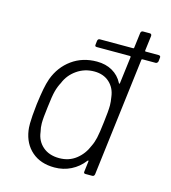

<svg xmlns="http://www.w3.org/2000/svg" viewBox="-106 -786 784 881"><g transform="rotate(15 285.5 -346.0)"><path d="M571 -604 569 -586Q568 -582 565 -579Q562 -576 558 -576H496Q494 -576 492.5 -575Q491 -574 491 -572L422 -10Q420 0 411 0H379Q369 0 371 -10L377 -59Q377 -66 372 -61Q347 -28 311 -10Q275 8 233 8Q167 8 125.5 -28Q84 -64 75 -125Q73 -136 73 -159Q73 -188 80 -251Q86 -297 91.5 -325.5Q97 -354 105 -377Q128 -439 178.5 -475.5Q229 -512 297 -512Q339 -512 370.5 -494Q402 -476 419 -443Q420 -440 422 -440.5Q424 -441 424 -444L440 -572Q440 -576 436 -576H278Q268 -576 270 -586L272 -604Q274 -614 283 -614H441Q445 -614 445 -618L454 -690Q456 -700 465 -700H497Q506 -700 506 -690L497 -618Q497 -614 500 -614H562Q567 -614 569.5 -611Q572 -608 571 -604ZM399 -251Q406 -306 406 -333Q406 -349 402 -373Q397 -414 369 -439.5Q341 -465 297 -465Q251 -465 214.5 -439.5Q178 -414 162 -374Q151 -354 144.5 -329.5Q138 -305 132 -252Q125 -199 125 -173Q125 -153 130 -133Q135 -91 165 -65Q195 -39 243 -39Q289 -39 322.5 -65Q356 -91 373 -133Q382 -151 387.5 -175Q393 -199 399 -251Z"/></g></svg>

Font: Barlow Light
Style: Italic
Weight: 300
Italic angle: -7°
Designer: Jeremy Tribby
Foundry: Tribby Type
Version: Version 1.408